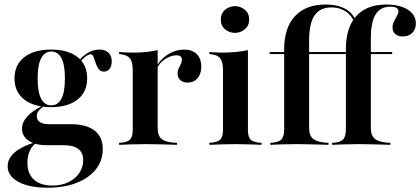

<svg xmlns="http://www.w3.org/2000/svg" viewBox="-20 -651 1889 863"><path d="M194.4 192.7Q111.3 192.7 62.9 166.5Q14.5 140.3 14.5 96.8Q14.5 61.3 45.6 34.3Q76.6 7.3 134.7 -10.5L140.3 -7.3Q122.6 6.5 112.9 29.4Q103.2 52.4 103.2 80.6Q103.2 129.8 132.7 156.5Q162.1 183.1 215.3 183.1Q255.6 183.1 287.1 168.1Q318.5 153.2 336.3 127Q354 100.8 354 67.7Q354 35.5 331.9 18.5Q309.7 1.6 266.1 1.6H188.7Q138.7 1.6 108.9 -18.5Q79 -38.7 79 -72.6Q79 -100.8 100.8 -125.8Q122.6 -150.8 166.9 -173.4L175 -172.6Q158.9 -161.3 152 -150.8Q145.2 -140.3 145.2 -129Q145.2 -111.3 159.7 -102Q174.2 -92.7 200.8 -92.7H297.6Q368.5 -92.7 405.2 -64.1Q441.9 -35.5 441.9 18.5Q441.9 71 410.9 110.1Q379.8 149.2 324.2 171Q268.5 192.7 194.4 192.7ZM209.7 -169.4Q133.1 -169.4 89.1 -203.6Q45.2 -237.9 45.2 -298.4Q45.2 -359.7 89.1 -394Q133.1 -428.2 209.7 -428.2Q285.5 -428.2 328.6 -394.4Q371.8 -360.5 371.8 -298.4Q371.8 -237.9 328.6 -203.6Q285.5 -169.4 209.7 -169.4ZM210.5 -177.4Q240.3 -177.4 256 -207.3Q271.8 -237.1 271.8 -298.4Q271.8 -360.5 256 -389.9Q240.3 -419.4 210.5 -419.4Q181.5 -419.4 165.3 -389.9Q149.2 -360.5 149.2 -298.4Q149.2 -237.1 164.9 -207.3Q180.6 -177.4 210.5 -177.4ZM447.6 -329Q431.5 -329 423 -341.1Q414.5 -353.2 409.7 -368.5Q404.8 -383.9 400.4 -395.6Q396 -407.3 387.1 -407.3Q381.5 -407.3 370.6 -400.8Q359.7 -394.4 348.4 -382.3Q337.1 -370.2 329 -352.4L325 -358.9Q338.7 -389.5 367.3 -408.9Q396 -428.2 427.4 -428.2Q452.4 -428.2 467.3 -414.1Q482.3 -400 482.3 -375Q482.3 -354.8 472.6 -341.9Q462.9 -329 447.6 -329Z M515.3 0V-8.9Q550.8 -10.5 563.7 -23Q576.6 -35.5 576.6 -66.9V-337.1Q576.6 -374.2 562.9 -389.9Q549.2 -405.6 515.3 -408.1V-416.9Q534.7 -416.1 548 -415.3Q561.3 -414.5 577.4 -414.5Q641.1 -414.5 688.7 -425.8V-74.2Q688.7 -39.5 708.1 -25Q727.4 -10.5 775.8 -8.9V0Q761.3 -0.8 737.9 -1.2Q714.5 -1.6 687.9 -2.4Q661.3 -3.2 635.5 -3.2Q597.6 -3.2 564.5 -2Q531.5 -0.8 515.3 0ZM822.6 -279.8Q802.4 -279.8 790.3 -291.1Q778.2 -302.4 778.2 -320.2Q778.2 -333.1 783.1 -343.1Q787.9 -353.2 792.7 -362.9Q797.6 -372.6 797.6 -383.1Q797.6 -402.4 773.4 -402.4Q758.1 -402.4 741.5 -395.6Q725 -388.7 710.9 -376.6Q696.8 -364.5 687.1 -347.6L686.3 -357.3Q706.5 -390.3 739.5 -409.3Q772.6 -428.2 807.3 -428.2Q843.5 -428.2 864.1 -408.1Q884.7 -387.9 884.7 -351.6Q884.7 -318.5 867.7 -299.2Q850.8 -279.8 822.6 -279.8Z M921 0V-8.9Q954.8 -10.5 968.5 -22.2Q982.3 -33.9 982.3 -66.9V-337.1Q982.3 -372.6 969.4 -389.1Q956.5 -405.6 921 -408.1V-416.9Q934.7 -416.1 948.8 -415.3Q962.9 -414.5 976.6 -414.5Q1010.5 -414.5 1039.9 -417.3Q1069.4 -420.2 1094.4 -425.8V-66.9Q1094.4 -33.1 1108.5 -21.8Q1122.6 -10.5 1155.6 -8.9V0Q1145.2 -0.8 1126.2 -1.2Q1107.3 -1.6 1084.7 -2.4Q1062.1 -3.2 1039.5 -3.2Q1006.5 -3.2 972.2 -2Q937.9 -0.8 921 0ZM1036.3 -503.2Q1011.3 -503.2 991.9 -519Q972.6 -534.7 972.6 -562.9Q972.6 -591.1 991.9 -607.3Q1011.3 -623.4 1036.3 -623.4Q1060.5 -623.4 1080.2 -607.3Q1100 -591.1 1100 -563.7Q1100 -535.5 1080.2 -519.4Q1060.5 -503.2 1036.3 -503.2Z M1195.2 0V-8.9Q1230.6 -10.5 1244 -23.4Q1257.3 -36.3 1257.3 -70.2V-429.8Q1257.3 -526.6 1306 -578.6Q1354.8 -630.6 1443.5 -630.6Q1503.2 -630.6 1539.9 -606.5Q1576.6 -582.3 1586.3 -533.9L1579.8 -526.6Q1570.2 -571.8 1540.3 -594.8Q1510.5 -617.7 1469.4 -617.7Q1418.5 -617.7 1394 -581.9Q1369.4 -546 1369.4 -468.5V-74.2Q1369.4 -40.3 1389.5 -25.4Q1409.7 -10.5 1456.5 -8.9V0Q1441.9 -0.8 1418.1 -1.2Q1394.4 -1.6 1367.3 -2.4Q1340.3 -3.2 1314.5 -3.2Q1275 -3.2 1243.1 -2Q1211.3 -0.8 1195.2 0ZM1191.9 -408.1V-416.9H1530.6V-408.1Z M1469.4 -408.1V-416.9H1742.7V-408.1ZM1472.6 0V-8.9Q1508.1 -10.5 1521.4 -23.4Q1534.7 -36.3 1534.7 -70.2V-431.5Q1534.7 -528.2 1581.9 -579.4Q1629 -630.6 1715.3 -630.6Q1776.6 -630.6 1812.9 -607.7Q1849.2 -584.7 1849.2 -545.2Q1849.2 -519.4 1833.1 -503.2Q1816.9 -487.1 1790.3 -487.1Q1769.4 -487.1 1756.9 -498Q1744.4 -508.9 1744.4 -526.6Q1744.4 -541.9 1750.8 -554.8Q1757.3 -567.7 1764.1 -579.4Q1771 -591.1 1771 -600Q1771 -621 1734.7 -621Q1689.5 -621 1668.1 -585.9Q1646.8 -550.8 1646.8 -476.6V-74.2Q1646.8 -40.3 1666.9 -25.4Q1687.1 -10.5 1734.7 -8.9V0Q1720.2 -0.8 1696.4 -1.2Q1672.6 -1.6 1645.2 -2.4Q1617.7 -3.2 1591.9 -3.2Q1553.2 -3.2 1521 -2Q1488.7 -0.8 1472.6 0Z"/></svg>

Font: Playfair 144pt
Style: Bold
Weight: 700
Version: Version 2.001;gftools[0.9.30]